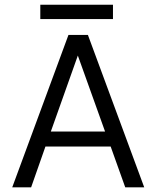

<svg xmlns="http://www.w3.org/2000/svg" viewBox="-20 -799 666 819"><path d="M151.9 -778.8H461.9V-717.8H151.9ZM595.2 0H514.2L452.1 -173.8H173.8L112.8 0H32.2L272 -649.9H355ZM312 -562 196.8 -237.8H428.2Z"/></svg>

Font: Overused Grotesk
Style: Regular
Weight: 400
Version: Version 0.002